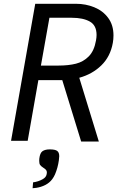

<svg xmlns="http://www.w3.org/2000/svg" viewBox="-20 -745 640 1016"><path d="M166.5 -725H382Q433.5 -725 479 -706.5Q524.5 -688 552.5 -650.2Q580.5 -612.5 580.5 -557.5Q580.5 -537.5 577 -518Q564 -445.5 516.2 -399Q468.5 -352.5 399.5 -333.5L503 4H409.5L309.5 -321H305.5H183L126.5 0H38.5ZM488 -531Q491 -547 491 -560Q491 -611 455.2 -631Q419.5 -651 360 -651H241.5L196.5 -398H289Q342.5 -398 382 -408Q421.5 -418 450 -447Q478.5 -476 488 -531ZM205.5 203.5Q214.5 198.5 219.8 192.2Q225 186 227 176.5L228 168Q228 162 225.5 157.2Q223 152.5 217 148L207 141Q197 134.5 192.2 127.8Q187.5 121 187.5 106Q187.5 99 188 94.5Q191.5 64 205.2 54.8Q219 45.5 243.5 45.5Q271.5 45.5 282.5 53.5Q293.5 61.5 293.5 81.5Q293.5 87 291.5 103Q286 143 271 178Q258.5 205.5 240 220.5Q222 235.5 196 243.5Q184.5 247 172 249Q159.5 251 152.5 251L155 220Q183.5 216 205.5 203.5Z"/></svg>

Font: JuliaMono
Style: Italic
Weight: 400
Italic angle: -9°
Monospace: yes
Designer: cormullion
Foundry: corm
Version: Version 0.057; ttfautohint (v1.8.4)